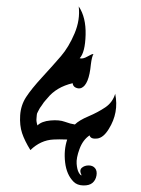

<svg xmlns="http://www.w3.org/2000/svg" viewBox="-20 -533 440 600"><path d="M226 -513Q249 -479 247.5 -424Q246 -369 229 -351Q239 -348 253.5 -356.5Q268 -365 272 -364Q267 -356 264 -332Q258 -268 234 -258Q226 -255 217 -259Q208 -263 207 -273Q156 -261 128 -226Q127 -225 121 -218Q115 -211 114.5 -209.5Q114 -208 109 -201.5Q104 -195 103 -192.5Q102 -190 98.5 -184Q95 -178 95 -174Q95 -170 94 -162Q93 -154 97 -141Q110 -154 137.5 -156.5Q165 -159 182.5 -152.5Q200 -146 214 -144Q227 -157 256.5 -169.5Q286 -182 309 -197.5Q332 -213 340 -240Q352 -181 320 -130Q303 -102 283 -100Q263 -98 260 -110Q239 -96 228.5 -67.5Q218 -39 219.5 -21Q221 -3 226 6Q231 15 235 15Q227 -1 235.5 -8.5Q244 -16 257 -16Q270 -16 277 -7.5Q284 1 281.5 15.5Q279 30 269 38.5Q259 47 240 46.5Q221 46 210 35Q188 13 183.5 -25.5Q179 -64 190 -97Q162 -98 147 -97Q107 -95 75 -64Q57 -93 49 -117Q41 -141 43 -172.5Q45 -204 61.5 -229.5Q78 -255 112 -292Q146 -329 170.5 -357.5Q195 -386 213 -428.5Q231 -471 226 -513Z"/></svg>

Font: SOV_mook
Style: Book
Weight: 400
Version: Version 1.00